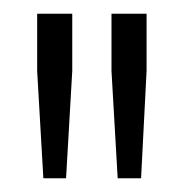

<svg xmlns="http://www.w3.org/2000/svg" viewBox="-20 -708 266 279"><path d="M43 -449 34 -605V-688H85V-605L76 -449ZM151 -449 142 -605V-688H193V-605L185 -449Z"/></svg>

Font: Saira Ultra Condensed Light
Style: Regular
Weight: 300
Width: 1
Designer: Hector Gatti with collaboration of the Omnibus-Type team
Foundry: Omnibus-Type
Version: Version 1.001; ttfautohint (v1.8)